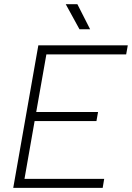

<svg xmlns="http://www.w3.org/2000/svg" viewBox="-20 -914 642 934"><path d="M44.4 0 158.7 -649.4 166.5 -693.4H601.6L593.8 -649.4H205.6L156.2 -369.1H457L449.2 -325.2H148.4L99.1 -43.9H486.8L479.5 0ZM366.7 -771.5 299.8 -893.6H356.4L418.5 -771.5Z"/></svg>

Font: CaskaydiaCove NFP ExtraLight
Style: Italic
Weight: 200
Italic angle: -10°
Designer: Aaron Bell
Foundry: Saja Typeworks
Version: Version 2111.001; VTT 6.35;Nerd Fonts 3.1.1